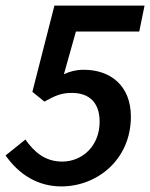

<svg xmlns="http://www.w3.org/2000/svg" viewBox="-22 -656 538 688"><path d="M198 12C326 12 447 -84 447 -238C447 -349 374 -406 278 -406C251 -406 228 -400 207 -390L250 -543H477L496 -636H173L94 -327L137 -292C179 -315 199 -323 236 -323C297 -323 335 -289 335 -220C335 -132 272 -77 201 -77C139 -77 100 -112 69 -156L-2 -99C47 -29 115 12 198 12Z"/></svg>

Font: Source Sans Pro Semibold
Style: Italic
Weight: 600
Italic angle: -11°
Designer: Paul D. Hunt
Foundry: Adobe Systems Incorporated
Version: Version 3.006;hotconv 1.0.111;makeotfexe 2.5.65597